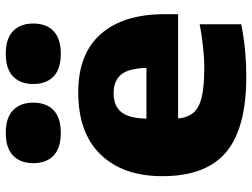

<svg xmlns="http://www.w3.org/2000/svg" viewBox="-122 -720 853 649"><g transform="rotate(-90 304.5 -395.5)"><path d="M370 10.5Q195.5 10.5 114.5 -57.8Q33.5 -126 33.5 -273.5Q33.5 -406 106.5 -481.8Q179.5 -557.5 317 -557.5Q447.5 -557.5 514.2 -481Q581 -404.5 581 -267V-220H228.5Q231.5 -188 247.8 -168.5Q264 -149 300.2 -140.2Q336.5 -131.5 400 -131.5Q433.5 -131.5 472 -135.8Q510.5 -140 547 -147V-6.5Q498.5 3 454.8 6.8Q411 10.5 370 10.5ZM314 -438Q272 -438 250.8 -412.8Q229.5 -387.5 228 -327H399.5Q398 -387 377 -412.5Q356 -438 314 -438ZM447 -616.5Q396 -616.5 370.5 -641Q345 -665.5 345 -709.5Q345 -753 370.5 -777.8Q396 -802.5 447 -802.5Q498.5 -802.5 524 -777.8Q549.5 -753 549.5 -709.5Q549.5 -665.5 524 -641Q498.5 -616.5 447 -616.5ZM180 -616.5Q128.5 -616.5 103 -641Q77.5 -665.5 77.5 -709.5Q77.5 -753 103 -777.8Q128.5 -802.5 180 -802.5Q231 -802.5 256.5 -777.8Q282 -753 282 -709.5Q282 -665.5 256.5 -641Q231 -616.5 180 -616.5Z"/></g></svg>

Font: Encode Sans SemiExpanded SemiExpanded ExtraBold
Style: Regular
Weight: 800
Width: 6
Designer: Multiple Designers
Foundry: Impallari Type
Version: Version 3.000; ttfautohint (v1.8.3) -l 8 -r 50 -G 200 -x 14 